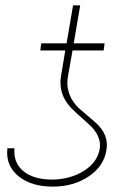

<svg xmlns="http://www.w3.org/2000/svg" viewBox="-20 -691 483 721"><path d="M369.1 -501.5H252.4L235.4 -405.8Q230.5 -377.4 235.4 -356Q243.7 -314.9 277.8 -283.2L340.3 -229.5Q389.2 -185.1 379.9 -128.9Q370.6 -66.9 313.2 -28.6Q255.9 9.8 178.2 9.8Q96.7 9.8 48.6 -30Q0.5 -69.8 7.8 -134.3H34.2Q29.8 -79.6 68.1 -48.1Q106.4 -16.6 177.7 -16.6Q245.1 -18.1 294.7 -49.1Q344.2 -80.1 354 -129.4Q363.8 -180.2 311.8 -226.1Q259.8 -272 247.1 -285.6Q198.2 -337.4 209 -404.8L225.1 -501.5H131.3L134.8 -528.3H230L254.4 -670.9H281.2L256.8 -528.3H373Z"/></svg>

Font: Roboto Thin
Style: Italic
Weight: 250
Italic angle: -12°
Designer: Google
Version: Version 2.134; 2016